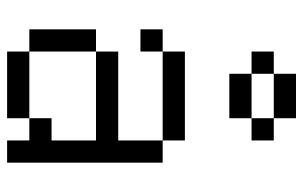

<svg xmlns="http://www.w3.org/2000/svg" viewBox="-176 -676 852 540"><g transform="rotate(90 250.0 -406.0)"><path d="M312.5 -750H187.5V-812.5H312.5ZM62.5 -250H125V-62.5H62.5ZM62.5 -437.5H125V-375H62.5ZM125 -62.5H312.5V0H125ZM125 -312.5H375V-437.5H437.5V0H375V-62.5H312.5V-125H375V-250H125ZM125 -500H375V-437.5H125ZM125 -750H187.5V-687.5H125ZM187.5 -687.5H312.5V-625H187.5ZM312.5 -750H375V-687.5H312.5Z"/></g></svg>

Font: 寒蝉点阵体 16px
Style: Regular
Weight: 400
Designer: Designed by Warren2060
Foundry: ChillType
Version: Version 1.000